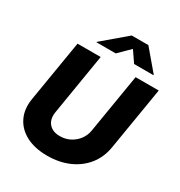

<svg xmlns="http://www.w3.org/2000/svg" viewBox="-218 -1101 1181 1260"><g transform="rotate(30 373.0 -471.5)"><path d="M324.7 9.3Q230.5 9.3 164.8 -25.1Q99.1 -59.6 69.6 -121.3Q40 -183.1 53.7 -264.6L130.4 -727.5H305.7L230 -267.6Q220.2 -210.9 248.5 -177.2Q276.9 -143.6 332 -143.6Q374 -143.6 408.9 -161.6Q443.8 -179.7 466.8 -210.4Q489.7 -241.2 496.1 -279.3L570.3 -727.5H745.6L667 -252.9Q653.8 -171.4 606.7 -112.5Q559.6 -53.7 487.1 -22.2Q414.6 9.3 324.7 9.3ZM379.4 -797.4H233.4L233.9 -800.8L411.6 -951.7H537.6L665.5 -800.8L665 -797.4H518.6L462.4 -879.4Z"/></g></svg>

Font: Inter Extra Bold
Style: Italic
Weight: 800
Italic angle: -9.39999°
Designer: Rasmus Andersson
Foundry: rsms
Version: Version 4.000;git-3c8e0fc